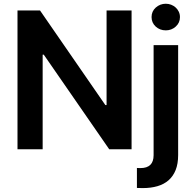

<svg xmlns="http://www.w3.org/2000/svg" viewBox="-20 -782 1029 1006"><path d="M669.4 0H552.2L209.5 -495.4H203.5V0H71.7V-727.3H189.6L532 -231.5H538.4V-727.3H669.4ZM728.3 203.5 697.4 202.8V98Q702.4 98.4 707 98.5Q711.6 98.7 715.9 98.7Q784.8 98.7 784.8 31.2V-545.5H913.4V30.2Q913.4 76 900.4 108.7Q887.4 141.3 863.3 162.5Q839.1 183.6 804.9 193.5Q770.6 203.5 728.3 203.5ZM848.7 -622.9Q817.8 -622.9 795.8 -642.8Q774.1 -663 774.1 -692.5Q774.1 -722.7 796.2 -742.5Q818.9 -762.4 848.7 -762.4Q863.3 -762.4 876.6 -757.3Q889.9 -752.1 900.2 -742.9Q910.5 -733.7 916.7 -720.7Q922.9 -707.7 922.9 -692.5Q922.9 -662.6 900.9 -642.8Q878.9 -622.9 848.7 -622.9Z"/></svg>

Font: Linik Sans SemiBold
Style: Regular
Weight: 600
Designer: Fonts by Rasmus Andersson / Changes by Cristiano Sobral with parts from Marc Monis
Foundry: rsms
Version: Version 3.020; ttfautohint (v1.6)